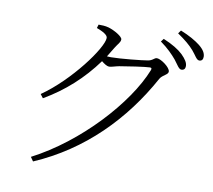

<svg xmlns="http://www.w3.org/2000/svg" viewBox="-90 -902 1180 1063"><g transform="rotate(10 500.0 -371.0)"><path d="M836 -635C857 -608 868 -586 882 -586C896 -586 904 -594 904 -609C904 -628 893 -646 868 -671C845 -693 808 -716 757 -737L744 -720C786 -690 815 -660 836 -635ZM923 -703C945 -678 955 -653 971 -653C984 -653 992 -661 992 -677C992 -697 981 -717 953 -739C930 -757 893 -779 843 -799L830 -781C875 -750 900 -729 923 -703ZM146 34 162 57C434 -60 636 -268 771 -515C785 -539 816 -545 816 -563C816 -586 762 -625 739 -625C723 -625 719 -608 690 -604C663 -599 539 -586 487 -586L464 -587L497 -641C512 -666 526 -676 526 -693C526 -709 479 -736 446 -746C425 -752 405 -752 388 -752L382 -732C417 -719 445 -704 445 -687C445 -631 294 -425 139 -318L155 -297C269 -363 365 -450 442 -556C458 -543 474 -533 485 -533C498 -533 519 -541 540 -545C578 -552 687 -568 709 -568C718 -568 721 -565 717 -554C640 -359 404 -99 146 34Z"/></g></svg>

Font: Noto Serif KR Light
Style: Regular
Weight: 300
Designer: Ryoko NISHIZUKA 西塚涼子 (kana & ideographs); Frank Grießhammer (Latin, Greek & Cyrillic); Wenlong ZHANG 张文龙 (bopomofo); San
Foundry: Adobe
Version: Version 2.001;hotconv 1.1.0;makeotfexe 2.6.0